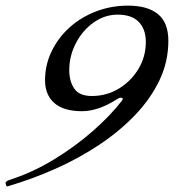

<svg xmlns="http://www.w3.org/2000/svg" viewBox="-109 -436 648 682"><path d="M-84 226Q-86 226 -87.5 221.5Q-89 217 -89 213Q-89 209 -78 204Q4 178 80 132Q156 86 219 31Q282 -24 323 -77Q327 -82 327 -85Q327 -89 320 -89Q314 -89 304 -82Q239 -41 182 -41Q117 -41 84 -70Q51 -99 51 -151Q51 -205 74 -253Q97 -301 137 -337.5Q177 -374 231 -395Q285 -416 346 -416Q415 -416 452 -386Q489 -356 489 -291Q489 -217 457.5 -151Q426 -85 371 -27.5Q316 30 244 78Q172 126 89 163Q6 200 -79 225Q-81 226 -84 226ZM217 -95Q270 -95 313.5 -121.5Q357 -148 383 -191.5Q409 -235 409 -287Q409 -332 384 -358Q359 -384 309 -384Q263 -384 223.5 -356Q184 -328 160.5 -282.5Q137 -237 137 -187Q137 -147 155 -121Q173 -95 217 -95Z"/></svg>

Font: Junicode SmExp
Style: Italic
Weight: 400
Width: 6
Italic angle: -11°
Designer: Peter S. Baker
Version: Version 2.205; ttfautohint (v1.8.4)